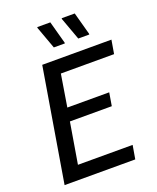

<svg xmlns="http://www.w3.org/2000/svg" viewBox="-155 -942 848 1034"><g transform="rotate(-20 269.0 -425.0)"><path d="M33.3 0 141.7 -650H538.3L525 -571.7H220L190 -387.5H430L417.5 -312.5H177.5L138.3 -78.3H451.7L438.3 0ZM232.5 -716.7 185.8 -845V-850H260.8L295.8 -721.7V-716.7ZM372.5 -716.7 325.8 -845V-850H400.8L435.8 -721.7V-716.7Z"/></g></svg>

Font: Familjen Grotesk GF
Style: Italic
Weight: 400
Designer: Anders Wikstroem, Jonas Baeckman, Matilda Gysing, Kristian Moeller
Foundry: Familjen STHML AB
Version: Version 2.000; Beta; Release 4; Build 6